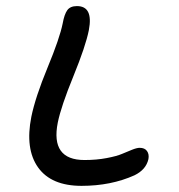

<svg xmlns="http://www.w3.org/2000/svg" viewBox="-20 -624 588 631"><path d="M248 -13.2Q148.4 -13.2 105.2 -73.7Q62 -134.3 83 -240.2Q96.2 -304.7 136.2 -401.6Q176.3 -498.5 186 -546.9Q191.4 -577.1 201.2 -590.6Q210.9 -604 232.9 -604Q287.1 -604 272 -524.9Q261.7 -472.7 221.2 -373.5Q180.7 -274.4 169.9 -221.2Q145.5 -98.1 257.8 -98.1Q297.4 -98.1 330.6 -104.5Q363.8 -110.8 380.9 -118.2Q397.9 -125.5 413.8 -131.8Q429.7 -138.2 439 -138.2Q455.6 -138.2 463.1 -127.7Q470.7 -117.2 467.8 -101.1Q460 -66.4 421.9 -47.9Q344.7 -13.2 248 -13.2Z"/></svg>

Font: Shantell Sans Irregular Bouncy
Style: Italic
Weight: 400
Italic angle: -11.31°
Designer: Stephen Nixon, Anya Danilova, Shantell Martin
Foundry: Arrow Type
Version: Version 1.006;[9816181b4]